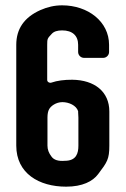

<svg xmlns="http://www.w3.org/2000/svg" viewBox="-20 -694 471 720"><path d="M228 6C289 6 328 -14 348 -41C382 -86 390 -97 390 -148V-276C390 -350 335 -394 251 -395C221 -395 195 -392 172 -384C165 -382 157 -387 157 -394V-526C157 -549 158 -550 174 -567C182 -576 195 -580 213 -580C252 -580 273 -560 273 -526V-499C273 -487 283 -477 295 -477H367C379 -477 389 -487 389 -499V-526C389 -613 310 -674 213 -674C185 -674 158 -668 131 -656C71 -629 41 -586 41 -526V-148C41 -44 126 6 228 6ZM273 -273 274 -253V-148C274 -120 267 -91 223 -91C199 -89 182 -94 173 -107C163 -120 158 -133 158 -148V-253C158 -266 160 -277 164 -284C170 -296 190 -311 214 -311C238 -311 266 -299 273 -277Z"/></svg>

Font: DIN Rundschrift
Style: Breit
Weight: 400
Width: 7
Version: Version 1.027